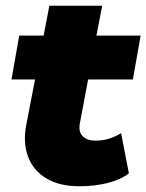

<svg xmlns="http://www.w3.org/2000/svg" viewBox="-20 -638 510 669"><path d="M257 11Q186 11 140.5 -17Q95 -45 77.5 -93Q60 -141 71 -200L102 -361H20L47 -514H132L152 -618H336L316 -514H470L443 -361H287L259 -212Q252 -181 267 -164.5Q282 -148 313 -148Q334 -148 355.5 -153.5Q377 -159 402 -174L429 -34Q401 -12 355.5 -0.5Q310 11 257 11Z"/></svg>

Font: Livvic Black
Style: Italic
Weight: 900
Italic angle: -10°
Designer: Jacques Le Bailly, Baron von Fonthausen
Version: Version 1.001; ttfautohint (v1.8.2)